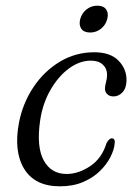

<svg xmlns="http://www.w3.org/2000/svg" viewBox="-20 -647 468 676"><path d="M300 -433.5Q260 -433.5 222.2 -405.5Q184.5 -377.5 157 -329.2Q129.5 -281 121 -220.5Q108 -128.5 134.5 -81.2Q161 -34 215.5 -34.5Q257.5 -35 298.2 -62.5Q339 -90 355 -143Q364.5 -160 373.5 -160Q387 -159.5 383.5 -140Q381.5 -119 368.5 -93.5Q355.5 -68 331.5 -44.5Q307.5 -21 272.2 -6Q237 9 191 9Q102.5 9 65 -52.8Q27.5 -114.5 47 -216Q60.5 -284.5 98 -340.5Q135.5 -396.5 190.8 -429.8Q246 -463 312 -463Q368.5 -463 397.2 -433.5Q426 -404 425.5 -364Q425 -336.5 411.2 -322Q397.5 -307.5 380 -307.5Q365.5 -307.5 357.5 -315.5Q349.5 -323.5 349.5 -335.5Q350 -346.5 353.5 -358.8Q357 -371 357 -383.5Q357 -405.5 342 -419.5Q327 -433.5 300 -433.5ZM297.5 -532.5Q275.5 -532.5 266.2 -546Q257 -559.5 262.5 -580Q268 -600.5 284.5 -613.8Q301 -627 323 -627Q344.5 -627 353.8 -613.8Q363 -600.5 357.5 -580Q352.5 -559.5 335.8 -546Q319 -532.5 297.5 -532.5Z"/></svg>

Font: Fraunces 9pt S000 Light
Style: Italic
Weight: 300
Italic angle: -16°
Version: Version 1.000; ttfautohint (v1.8.3)